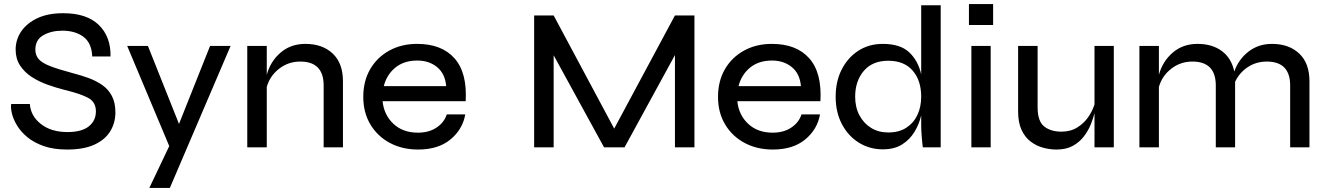

<svg xmlns="http://www.w3.org/2000/svg" viewBox="-20 -725 6528 945"><path d="M35 -213H127Q131 -154 181.5 -114.5Q232 -75 312 -75Q382 -75 417 -103Q452 -131 452 -177Q452 -223 413.5 -243.5Q375 -264 300 -282Q256 -293 213 -308.5Q170 -324 135 -347Q100 -370 78.5 -403Q57 -436 57 -481Q57 -530 84.5 -570.5Q112 -611 164 -635.5Q216 -660 291 -660Q407 -660 466.5 -602Q526 -544 524 -447H434Q431 -514 390.5 -544Q350 -574 287 -574Q232 -574 193 -551.5Q154 -529 154 -481Q154 -453 170.5 -434Q187 -415 227 -399.5Q267 -384 338 -365Q377 -355 414.5 -341.5Q452 -328 482.5 -307Q513 -286 530.5 -253Q548 -220 548 -172Q548 -121 523 -79.5Q498 -38 445.5 -13.5Q393 11 310 11Q244 11 195.5 -6Q147 -23 114.5 -50Q82 -77 63.5 -108Q45 -139 38.5 -167Q32 -195 35 -213Z M606 -499H708L861 -115L1014 -499H1115L816 200H715L813 -6Z M1197 -499H1293V-357Q1311 -423 1361 -466Q1411 -509 1483 -509Q1567 -509 1617.5 -461.5Q1668 -414 1668 -325V0H1573V-304Q1573 -422 1458 -422Q1399 -422 1353.5 -386.5Q1308 -351 1293 -297V0H1197Z M2179 -162H2270Q2257 -88 2197 -38.5Q2137 11 2038 11Q1960 11 1899 -21.5Q1838 -54 1803 -112.5Q1768 -171 1768 -248Q1768 -326 1802 -384.5Q1836 -443 1896 -476Q1956 -509 2033 -509Q2154 -509 2217 -438Q2280 -367 2272 -227H1863Q1870 -159 1916.5 -115.5Q1963 -72 2037 -72Q2091 -72 2128.5 -97Q2166 -122 2179 -162ZM2034 -427Q1968 -427 1925.5 -392Q1883 -357 1869 -301H2176Q2171 -362 2131.5 -394.5Q2092 -427 2034 -427Z M2953 0 2705 -453V0H2609V-649H2705L3003 -92L3302 -649H3398V0H3302V-454L3054 0Z M3925 -162H4016Q4003 -88 3943 -38.5Q3883 11 3784 11Q3706 11 3645 -21.5Q3584 -54 3549 -112.5Q3514 -171 3514 -248Q3514 -326 3548 -384.5Q3582 -443 3642 -476Q3702 -509 3779 -509Q3900 -509 3963 -438Q4026 -367 4018 -227H3609Q3616 -159 3662.5 -115.5Q3709 -72 3783 -72Q3837 -72 3874.5 -97Q3912 -122 3925 -162ZM3780 -427Q3714 -427 3671.5 -392Q3629 -357 3615 -301H3922Q3917 -362 3877.5 -394.5Q3838 -427 3780 -427Z M4325 10Q4260 10 4207 -23Q4154 -56 4123.5 -114.5Q4093 -173 4093 -249Q4093 -325 4123 -383.5Q4153 -442 4205 -475.5Q4257 -509 4325 -509Q4411 -509 4455 -467.5Q4499 -426 4514 -359V-699H4610V0H4522Q4519 -22 4516.5 -54Q4514 -86 4514 -109V-157Q4504 -114 4481 -76Q4458 -38 4420 -14Q4382 10 4325 10ZM4352 -73Q4405 -73 4441 -96.5Q4477 -120 4495.5 -159.5Q4514 -199 4514 -249Q4514 -329 4472 -377.5Q4430 -426 4352 -426Q4274 -426 4231.5 -376Q4189 -326 4189 -249Q4189 -197 4210 -157.5Q4231 -118 4267.5 -95.5Q4304 -73 4352 -73Z M4868 -705V-602H4749V-705ZM4761 -499H4856V0H4761Z M5462 0H5367V-168Q5361 -144 5349 -113.5Q5337 -83 5315.5 -54.5Q5294 -26 5261 -7.5Q5228 11 5180 11Q5147 11 5114 2Q5081 -7 5053 -28Q5025 -49 5008 -85.5Q4991 -122 4991 -177V-499H5087V-197Q5087 -128 5119.5 -102.5Q5152 -77 5204 -77Q5249 -77 5282 -97.5Q5315 -118 5336 -148.5Q5357 -179 5367 -211V-499H5462Z M5588 -499H5684V-357Q5702 -423 5752 -466Q5802 -509 5874 -509Q5946 -509 5993.5 -474Q6041 -439 6055 -373Q6076 -433 6125 -471Q6174 -509 6240 -509Q6324 -509 6374.5 -461.5Q6425 -414 6425 -325V0H6330V-304Q6330 -422 6215 -422Q6162 -422 6120.5 -394Q6079 -366 6059 -322V0H5964V-304Q5964 -422 5849 -422Q5790 -422 5744.5 -386.5Q5699 -351 5684 -297V0H5588Z"/></svg>

Font: Syne Medium
Style: Regular
Weight: 500
Designer: Lucas Descroix
Foundry: Bonjour Monde
Version: Version 2.200; ttfautohint (v1.8.4)